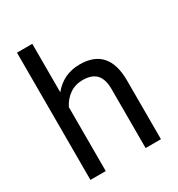

<svg xmlns="http://www.w3.org/2000/svg" viewBox="-178 -865 907 980"><g transform="rotate(-30 275.5 -375.0)"><path d="M158.7 -464.4Q218.8 -538.1 314.9 -538.1Q482.4 -538.1 483.9 -349.1V0H393.6V-349.6Q393.1 -406.7 367.4 -434.1Q341.8 -461.4 287.6 -461.4Q243.7 -461.4 210.4 -438Q177.2 -414.6 158.7 -376.5V0H68.4V-750H158.7Z"/></g></svg>

Font: Vazir
Style: Regular
Weight: 400
Designer: Saber Rastikerdar
Foundry: Saber Rastikerdar
Version: Version 30.0.0